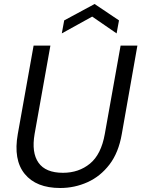

<svg xmlns="http://www.w3.org/2000/svg" viewBox="-20 -928 707 960"><path d="M281 12Q161 12 103.5 -58.5Q46 -129 69 -258L148 -700H232L153 -258Q137 -165 172.5 -114.5Q208 -64 295 -64Q374 -64 430 -110Q486 -156 504 -258L583 -700H667L589 -258Q573 -165 527.5 -105.5Q482 -46 417.5 -17Q353 12 281 12ZM289 -761 301 -826 453 -908 575 -826 563 -761 441 -845Z"/></svg>

Font: DM Sans Italic
Style: Regular
Weight: 400
Italic angle: -10°
Designer: Colophon Foundry, Jonny Pinhorn
Foundry: Colophon Foundry
Version: Version 4.004; ttfautohint (v1.8.4.7-5d5b)